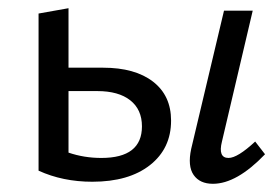

<svg xmlns="http://www.w3.org/2000/svg" viewBox="-20 -442 680 468"><path d="M231 -277Q309 -277 353 -243Q397 -209 397 -148Q397 -80 345.5 -39.5Q294 1 205 1Q133 1 74 -26V-409L147 -422V-277ZM602 -97 626 -66Q557 6 499 6Q467 6 452 -15.5Q437 -37 446 -79L526 -416H596L521 -97Q511 -57 537 -57Q559 -57 602 -97ZM227 -57Q326 -57 326 -134Q326 -175 297.5 -197.5Q269 -220 217 -220H147V-70Q185 -57 227 -57Z"/></svg>

Font: EauTestInfant Medium
Style: Italic
Weight: 500
Italic angle: -12°
Designer: Christian Thalmann (Catharsis Fonts)
Version: Version 0.001;PS 000.001;hotconv 1.0.88;makeotf.lib2.5.64775